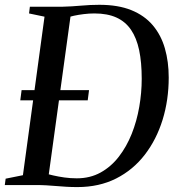

<svg xmlns="http://www.w3.org/2000/svg" viewBox="-31 -771 736 800"><path d="M93.5 -743H229.5Q268.5 -744 307 -747.5Q345.5 -751 383 -751Q461 -751 516 -728.8Q571 -706.5 605.5 -665.8Q640 -625 656 -569.5Q672 -514 672 -448Q672 -354.5 646.5 -272Q621 -189.5 572.2 -126.2Q523.5 -63 452.8 -27.2Q382 8.5 291.5 8.5Q267 8.5 245.8 7.2Q224.5 6 204 4.2Q183.5 2.5 162.5 1.2Q141.5 0 117.5 0H-11L-7.5 -26.5L64.5 -41L154.5 -701.5L90 -715ZM168.5 -17.5 148.5 -50.5Q167.5 -45.5 190 -40.2Q212.5 -35 237.5 -31.5Q262.5 -28 289 -28Q344.5 -28 388.2 -52.2Q432 -76.5 464.2 -118.2Q496.5 -160 517.8 -213.2Q539 -266.5 549.2 -325.5Q559.5 -384.5 559.5 -442.5Q559.5 -511 548.8 -562Q538 -613 514.8 -647Q491.5 -681 454 -698Q416.5 -715 362.5 -715Q340 -715 318 -712.2Q296 -709.5 277.5 -705.5Q259 -701.5 247.5 -698L266 -726ZM53.5 -353 59 -395.5H340L334.5 -353Z"/></svg>

Font: Merriweather 96pt
Style: Italic
Weight: 400
Italic angle: -7.8°
Version: Version 2.101